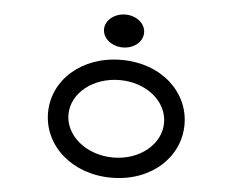

<svg xmlns="http://www.w3.org/2000/svg" viewBox="-49 -700 923 768"><g transform="rotate(5 413.0 -316.5)"><path d="M425 -512C469 -512 505 -541 505 -578C505 -615 469 -644 425 -644C381 -644 344 -615 344 -578C344 -541 381 -512 425 -512ZM425 -381C532 -381 616 -312 616 -226C616 -140 532 -70 425 -70C318 -70 232 -140 232 -226C232 -312 318 -381 425 -381ZM425 11C585 11 698 -95 698 -226C698 -357 585 -462 425 -462C265 -462 150 -357 150 -226C150 -95 265 11 425 11Z"/></g></svg>

Font: Charger Monospace
Style: Regular
Weight: 400
Designer: Jasper
Foundry: Cannot Into Space Fonts
Version: Version 0.980